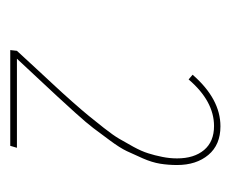

<svg xmlns="http://www.w3.org/2000/svg" viewBox="-58 -718 456 380"><g transform="rotate(90 170.0 -528.0)"><path d="M230 -736.3Q266.6 -736.3 286.6 -712.4Q306.6 -688.5 306.6 -650.4Q306.6 -633.3 304 -616.9Q301.3 -600.6 293.5 -582.8Q285.6 -564.9 279.1 -551Q272.5 -537.1 257.6 -517.1Q242.7 -497.1 233.4 -484.6Q224.1 -472.2 202.9 -448.7Q181.6 -425.3 170.9 -413.6Q160.2 -401.9 134 -374Q107.9 -346.2 96.2 -333.5H272.5L268.6 -320.3H79.1L80.6 -333.5Q93.3 -347.2 116.2 -372.1Q139.2 -397 150.6 -409.2Q162.1 -421.4 180.9 -442.6Q199.7 -463.9 209.2 -475.6Q218.8 -487.3 233.2 -505.6Q247.6 -523.9 254.6 -535.9Q261.7 -547.9 270.5 -564Q279.3 -580.1 283.4 -593.3Q287.6 -606.4 290.5 -621.1Q293.5 -635.7 293.5 -650.4Q293.5 -684.1 276.9 -703.9Q260.3 -723.6 229.5 -723.6Q180.2 -723.6 137.2 -673.3L127.9 -681.2Q175.8 -736.3 230 -736.3Z"/></g></svg>

Font: Fira Sans Compressed Hair
Style: Italic
Weight: 100
Width: 3
Italic angle: -8°
Designer: Carrois Corporate & Edenspiekermann AG
Foundry: Carrois Corporate GbR & Edenspiekermann AG
Version: Version 4.203;PS 004.203;hotconv 1.0.88;makeotf.lib2.5.64775